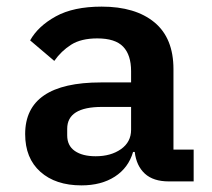

<svg xmlns="http://www.w3.org/2000/svg" viewBox="-20 -548 640 580"><path d="M490 0Q443 0 417.5 -23.5Q392 -47 387 -89H382Q368 -41 327 -14.5Q286 12 226 12Q148 12 102 -29Q56 -70 56 -143Q56 -299 285 -299H376V-333Q376 -382 352 -407Q328 -432 274 -432Q225 -432 195 -413Q165 -394 144 -364L71 -426Q95 -469 148.5 -498.5Q202 -528 287 -528Q389 -528 446.5 -480.5Q504 -433 504 -339V-96H565V0ZM269 -76Q315 -76 345.5 -97.5Q376 -119 376 -156V-225H288Q183 -225 183 -159V-139Q183 -108 206 -92Q229 -76 269 -76Z"/></svg>

Font: IBM Plex Mono SemiBold
Style: Regular
Weight: 600
Monospace: yes
Designer: Mike Abbink, Paul van der Laan, Pieter van Rosmalen
Foundry: Bold Monday
Version: Version 2.3